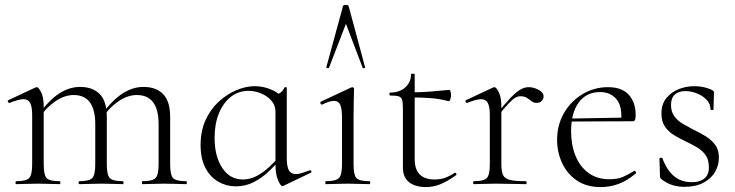

<svg xmlns="http://www.w3.org/2000/svg" viewBox="-20 -750 2995 782"><path d="M560 0Q558 0 558 -6Q558 -12 560 -12Q601 -12 613.5 -25Q626 -38 626 -81V-244Q626 -363 537 -363Q500 -363 462.5 -337.5Q425 -312 396 -269L392 -281Q438 -343 479.5 -369.5Q521 -396 564 -396Q616 -396 644.5 -366.5Q673 -337 673 -275V-81Q673 -38 684.5 -25Q696 -12 738 -12Q741 -12 741 -6Q741 0 738 0Q721 0 698 -1Q675 -2 649 -2Q624 -2 601 -1Q578 0 560 0ZM303 0Q300 0 300 -6Q300 -12 303 -12Q344 -12 356 -25Q368 -38 368 -81V-244Q368 -363 280 -363Q243 -363 205.5 -337.5Q168 -312 139 -269L135 -281Q180 -343 221.5 -369.5Q263 -396 306 -396Q358 -396 386.5 -366.5Q415 -337 415 -275V-81Q415 -38 427 -25Q439 -12 481 -12Q483 -12 483 -6Q483 0 481 0Q463 0 440.5 -1Q418 -2 392 -2Q367 -2 343.5 -1Q320 0 303 0ZM46 0Q43 0 43 -6Q43 -12 46 -12Q87 -12 99 -25Q111 -38 111 -81V-281Q111 -315 103 -330.5Q95 -346 75 -346Q65 -346 51 -342Q37 -338 19 -331Q15 -330 12.5 -335Q10 -340 14 -342L125 -394Q127 -395 130 -395Q137 -395 147.5 -374.5Q158 -354 158 -315V-81Q158 -38 169.5 -25Q181 -12 223 -12Q226 -12 226 -6Q226 0 223 0Q206 0 183 -1Q160 -2 135 -2Q110 -2 86.5 -1Q63 0 46 0Z M940 9Q902 9 869 -10Q836 -29 816.5 -66.5Q797 -104 797 -160Q797 -217 817.5 -261.5Q838 -306 871.5 -336.5Q905 -367 943.5 -383Q982 -399 1017 -399Q1052 -399 1084 -385.5Q1116 -372 1134 -349L1102 -295Q1102 -321 1085.5 -340Q1069 -359 1043.5 -369.5Q1018 -380 992 -380Q951 -380 920 -355.5Q889 -331 871.5 -288Q854 -245 854 -188Q854 -114 885 -66.5Q916 -19 969 -19Q999 -19 1026 -33.5Q1053 -48 1076 -69.5Q1099 -91 1118 -113L1126 -106Q1104 -80 1076.5 -53.5Q1049 -27 1015 -9Q981 9 940 9ZM1130 8Q1123 8 1112.5 -16Q1102 -40 1102 -80V-361Q1116 -368 1124 -374Q1132 -380 1139 -394Q1140 -396 1144 -395Q1148 -394 1148 -392V-106Q1148 -72 1156.5 -56.5Q1165 -41 1185 -41Q1196 -41 1209 -45Q1222 -49 1241 -56Q1246 -58 1248 -53Q1250 -48 1245 -46L1134 7Q1132 8 1130 8Z M1307 0Q1305 0 1305 -6Q1305 -12 1307 -12Q1348 -12 1360.5 -25Q1373 -38 1373 -81V-270Q1373 -306 1366 -322.5Q1359 -339 1340 -339Q1331 -339 1319.5 -335.5Q1308 -332 1292 -324Q1288 -323 1285.5 -328.5Q1283 -334 1287 -336L1411 -394Q1414 -395 1415 -395Q1417 -395 1419.5 -393Q1422 -391 1422 -388Q1422 -381 1421 -349.5Q1420 -318 1420 -271V-81Q1420 -38 1431.5 -25Q1443 -12 1485 -12Q1488 -12 1488 -6Q1488 0 1485 0Q1468 0 1445 -1Q1422 -2 1396 -2Q1371 -2 1348 -1Q1325 0 1307 0ZM1467 -476Q1469 -474 1463.5 -472.5Q1458 -471 1457 -474L1389 -653L1320 -474Q1319 -471 1313.5 -472.5Q1308 -474 1309 -476L1377 -725Q1378 -730 1388 -730Q1398 -730 1400 -725Z M1714 12Q1690 12 1668.5 4.5Q1647 -3 1634 -20.5Q1621 -38 1621 -68V-306Q1621 -331 1618 -342.5Q1615 -354 1604 -357.5Q1593 -361 1569 -361Q1566 -361 1566 -367Q1566 -373 1569 -373Q1607 -373 1630.5 -394Q1654 -415 1654 -447Q1654 -450 1661.5 -450Q1669 -450 1669 -447V-102Q1669 -60 1689.5 -39.5Q1710 -19 1750 -19Q1777 -19 1797.5 -27.5Q1818 -36 1831 -46Q1835 -48 1838 -43.5Q1841 -39 1837 -36Q1800 -10 1772 1Q1744 12 1714 12ZM1807 -338Q1768 -348 1732.5 -350.5Q1697 -353 1657 -353V-374Q1696 -374 1732.5 -377Q1769 -380 1810 -384Q1813 -384 1815 -377.5Q1817 -371 1817 -361Q1817 -354 1814 -345.5Q1811 -337 1807 -338Z M2003 -271 1999 -281Q2036 -327 2059.5 -351.5Q2083 -376 2100 -385.5Q2117 -395 2133 -395Q2154 -395 2174 -384Q2194 -373 2194 -357Q2194 -347 2186.5 -339Q2179 -331 2165 -331Q2153 -331 2144.5 -338Q2136 -345 2126 -351.5Q2116 -358 2099 -358Q2090 -358 2079.5 -352.5Q2069 -347 2051.5 -328.5Q2034 -310 2003 -271ZM1910 0Q1907 0 1907 -6Q1907 -12 1910 -12Q1951 -12 1963 -25Q1975 -38 1975 -81V-281Q1975 -315 1967 -330.5Q1959 -346 1939 -346Q1929 -346 1915 -342Q1901 -338 1883 -331Q1879 -330 1876.5 -335Q1874 -340 1878 -342L1989 -394Q1991 -395 1994 -395Q2001 -395 2011.5 -374.5Q2022 -354 2022 -315V-81Q2022 -52 2029 -37Q2036 -22 2057.5 -17Q2079 -12 2122 -12Q2125 -12 2125 -6Q2125 0 2122 0Q2098 0 2066 -1Q2034 -2 1999 -2Q1974 -2 1950.5 -1Q1927 0 1910 0Z M2427 12Q2368 12 2328.5 -15.5Q2289 -43 2269 -87Q2249 -131 2249 -180Q2249 -241 2277 -289.5Q2305 -338 2352.5 -366.5Q2400 -395 2456 -395Q2513 -395 2541 -364Q2569 -333 2569 -281Q2569 -268 2566.5 -262Q2564 -256 2557 -256H2510Q2515 -318 2490.5 -346.5Q2466 -375 2424 -375Q2368 -375 2337 -332.5Q2306 -290 2306 -216Q2306 -160 2324 -115.5Q2342 -71 2377 -45.5Q2412 -20 2462 -20Q2497 -20 2519.5 -30.5Q2542 -41 2563 -54Q2565 -56 2568.5 -51.5Q2572 -47 2570 -44Q2535 -14 2499.5 -1Q2464 12 2427 12ZM2293 -255 2292 -267 2520 -271V-256Z M2713 -322Q2713 -295 2726.5 -276.5Q2740 -258 2761.5 -245.5Q2783 -233 2806 -221Q2832 -209 2855 -194.5Q2878 -180 2893 -160Q2908 -140 2908 -108Q2908 -76 2892 -49Q2876 -22 2844.5 -5.5Q2813 11 2768 11Q2744 11 2721 4.5Q2698 -2 2674 -20Q2672 -22 2670 -25Q2668 -28 2668 -32L2666 -104Q2666 -107 2671.5 -107.5Q2677 -108 2678 -105Q2691 -71 2708.5 -49.5Q2726 -28 2748 -18Q2770 -8 2797 -8Q2832 -8 2850.5 -24.5Q2869 -41 2867 -74Q2866 -103 2852 -121Q2838 -139 2817 -151Q2796 -163 2773 -174Q2748 -186 2725.5 -199.5Q2703 -213 2688.5 -234Q2674 -255 2674 -288Q2674 -326 2694 -350.5Q2714 -375 2744.5 -387Q2775 -399 2808 -399Q2826 -399 2844 -395.5Q2862 -392 2879 -384Q2888 -380 2888 -373Q2888 -358 2887 -341Q2886 -324 2886 -304Q2886 -302 2880 -302Q2874 -302 2874 -304Q2874 -327 2857.5 -344Q2841 -361 2817.5 -370Q2794 -379 2771 -379Q2744 -379 2728.5 -365Q2713 -351 2713 -322Z"/></svg>

Font: Cormorant Infant Light
Style: Regular
Weight: 300
Designer: Christian Thalmann (Catharsis Fonts)
Foundry: Catharsis Fonts
Version: Version 4.001